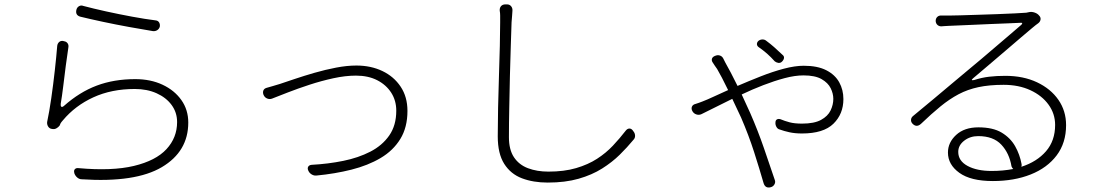

<svg xmlns="http://www.w3.org/2000/svg" viewBox="-20 -791 5040 876"><path d="M329 -748Q332 -758 341 -763Q350 -768 360 -764Q405 -752 464 -739Q523 -726 582.5 -715Q642 -704 690 -698Q701 -697 706 -688.5Q711 -680 709 -669Q706 -659 697.5 -653.5Q689 -648 678 -649Q629 -657 568.5 -668Q508 -679 449.5 -691.5Q391 -704 346 -715Q322 -722 329 -748ZM271 -603Q282 -602 288 -594Q294 -586 292 -575Q286 -537 280 -490Q274 -443 268.5 -397.5Q263 -352 257 -317Q256 -307 260 -304Q264 -301 272 -308Q343 -371 421.5 -400.5Q500 -430 597 -430Q667 -430 721.5 -404.5Q776 -379 807.5 -334.5Q839 -290 839 -232Q839 -100 718.5 -28.5Q598 43 353 27Q342 27 332.5 19Q323 11 319 -1V-2Q316 -13 321.5 -19Q327 -25 337 -24Q491 -10 591 -34Q691 -58 739.5 -110.5Q788 -163 788 -234Q788 -278 763 -312Q738 -346 694.5 -365.5Q651 -385 595 -385Q489 -385 406 -347Q323 -309 267 -242Q259 -233 256.5 -228.5Q254 -224 252 -218Q246 -210 236.5 -205Q227 -200 216 -203H215Q205 -205 199.5 -214Q194 -223 195 -234Q205 -281 214 -343.5Q223 -406 230 -469Q237 -532 241 -581Q242 -592 249.5 -599Q257 -606 269 -604Z M1182 -359Q1178 -370 1182 -379Q1186 -388 1199 -391Q1212 -395 1223.5 -398Q1235 -401 1257 -408Q1284 -417 1325.5 -431Q1367 -445 1415.5 -459Q1464 -473 1513.5 -482.5Q1563 -492 1606 -492Q1672 -492 1724.5 -467Q1777 -442 1808 -395.5Q1839 -349 1839 -285Q1839 -210 1806.5 -157Q1774 -104 1716.5 -70Q1659 -36 1583.5 -17Q1508 2 1423 10Q1412 11 1401.5 4.5Q1391 -2 1387 -12L1386 -14Q1382 -24 1386.5 -31Q1391 -38 1402 -39Q1477 -43 1546 -57Q1615 -71 1669.5 -99Q1724 -127 1756 -173Q1788 -219 1788 -286Q1788 -332 1765 -368Q1742 -404 1701 -425Q1660 -446 1604 -446Q1556 -446 1501 -434Q1446 -422 1392.5 -404.5Q1339 -387 1294 -369.5Q1249 -352 1221 -341Q1210 -337 1199 -341.5Q1188 -346 1183 -357Z M2293 -771Q2305 -771 2312 -762.5Q2319 -754 2318 -742Q2317 -729 2316.5 -720Q2316 -711 2314 -689Q2313 -646 2310.5 -582Q2308 -518 2306.5 -445Q2305 -372 2303.5 -299.5Q2302 -227 2302 -165Q2302 -108 2325 -73.5Q2348 -39 2389 -23.5Q2430 -8 2482 -8Q2554 -8 2608.5 -24Q2663 -40 2704 -66.5Q2745 -93 2776.5 -126.5Q2808 -160 2835 -195Q2842 -204 2851 -204.5Q2860 -205 2867 -196L2869 -193Q2877 -184 2877.5 -172.5Q2878 -161 2870 -153Q2842 -119 2807.5 -85Q2773 -51 2727 -22Q2681 7 2620 24.5Q2559 42 2479 42Q2413 42 2361.5 22.5Q2310 3 2280.5 -43.5Q2251 -90 2251 -169Q2251 -228 2252.5 -299.5Q2254 -371 2256.5 -444Q2259 -517 2260.5 -581.5Q2262 -646 2262 -689Q2262 -708 2262 -720Q2262 -732 2260 -742Q2259 -755 2266 -763Q2273 -771 2286 -771Z M3548 -510Q3541 -503 3532 -504Q3523 -505 3515 -511Q3497 -531 3480 -546Q3463 -561 3440 -577Q3433 -583 3433.5 -591Q3434 -599 3441 -605Q3449 -611 3459 -611Q3469 -611 3476 -605Q3495 -591 3512 -576Q3529 -561 3550 -541Q3558 -535 3557 -526.5Q3556 -518 3548 -510ZM3139 -284Q3133 -295 3137 -304.5Q3141 -314 3154 -317Q3163 -320 3169 -322Q3175 -324 3185 -328Q3206 -336 3236 -350Q3266 -364 3302 -380Q3287 -411 3274 -436Q3261 -461 3252 -476Q3245 -486 3241.5 -491Q3238 -496 3233 -504Q3226 -513 3228 -522Q3230 -531 3242 -536L3245 -537Q3255 -541 3265 -537.5Q3275 -534 3280 -524Q3282 -520 3283.5 -517Q3285 -514 3289 -506Q3312 -466 3345 -399Q3396 -421 3450.5 -442.5Q3505 -464 3556 -477.5Q3607 -491 3647 -491Q3710 -491 3750 -470.5Q3790 -450 3809 -415.5Q3828 -381 3828 -339Q3828 -271 3782.5 -226.5Q3737 -182 3639 -182Q3607 -182 3582 -187.5Q3557 -193 3538 -200Q3528 -202 3522.5 -212Q3517 -222 3518 -232Q3518 -242 3524.5 -246Q3531 -250 3541 -247Q3560 -239 3582.5 -233Q3605 -227 3639 -227Q3695 -227 3726 -244Q3757 -261 3769.5 -287Q3782 -313 3782 -340Q3782 -364 3770 -388.5Q3758 -413 3728.5 -430Q3699 -447 3646 -447Q3607 -447 3560 -434.5Q3513 -422 3462.5 -402.5Q3412 -383 3364 -360L3403 -275Q3438 -195 3465.5 -115Q3493 -35 3515 30Q3519 40 3513.5 50Q3508 60 3497 63Q3472 70 3464 45Q3445 -21 3420.5 -97.5Q3396 -174 3361 -255L3321 -340L3180 -270Q3169 -265 3157 -269Q3145 -273 3139 -284Z M4603 -20Q4598 -24 4595 -32Q4585 -92 4548.5 -131Q4512 -170 4443 -170Q4406 -170 4379 -149Q4352 -128 4352 -98Q4352 -57 4394.5 -34Q4437 -11 4504 -11Q4557 -11 4603 -20ZM4249 -695Q4249 -707 4256.5 -714Q4264 -721 4275 -720Q4285 -720 4290.5 -720Q4296 -720 4308 -720Q4323 -720 4359 -721Q4395 -722 4440 -723.5Q4485 -725 4530 -726.5Q4575 -728 4611 -730Q4647 -732 4662 -733L4677 -736Q4688 -738 4701 -733.5Q4714 -729 4721 -720Q4729 -712 4727.5 -702Q4726 -692 4717 -685Q4711 -681 4705.5 -676.5Q4700 -672 4689 -663Q4672 -649 4640.5 -622Q4609 -595 4570.5 -562Q4532 -529 4492.5 -495.5Q4453 -462 4420 -434Q4406 -422 4425 -426Q4459 -437 4493 -441Q4527 -445 4567 -445Q4649 -445 4711.5 -415.5Q4774 -386 4809 -335.5Q4844 -285 4844 -220Q4844 -139 4801 -82Q4758 -25 4682.5 5Q4607 35 4510 35Q4409 35 4357 -2.5Q4305 -40 4305 -95Q4305 -141 4342.5 -175.5Q4380 -210 4444 -210Q4510 -210 4550 -186Q4590 -162 4611.5 -124Q4633 -86 4641 -42Q4642 -36 4640 -30Q4711 -53 4752.5 -101Q4794 -149 4794 -221Q4794 -272 4764 -313.5Q4734 -355 4681 -379.5Q4628 -404 4559 -404Q4494 -404 4444.5 -393.5Q4395 -383 4353.5 -361Q4312 -339 4271 -305.5Q4230 -272 4182 -226Q4162 -208 4144 -226Q4136 -234 4136.5 -244Q4137 -254 4145 -261Q4190 -298 4239 -339Q4288 -380 4332.5 -417.5Q4377 -455 4406 -479Q4427 -496 4457.5 -522Q4488 -548 4522 -577Q4556 -606 4587 -632.5Q4618 -659 4640 -678Q4645 -683 4643.5 -685.5Q4642 -688 4636 -687Q4614 -686 4579 -684.5Q4544 -683 4503.5 -681.5Q4463 -680 4424.5 -678Q4386 -676 4355 -675Q4324 -674 4308 -673Q4295 -672 4290 -672Q4285 -672 4277 -671Q4266 -670 4258 -676.5Q4250 -683 4249 -695Z"/></svg>

Font: Chiron GoRound TC L
Style: Regular
Weight: 300
Designer: Ryoko NISHIZUKA 西塚涼子 (kana, bopomofo & ideographs); Paul D. Hunt (Latin, Greek & Cyrillic); Sandoll Communications 산돌커뮤니
Foundry: Adobe
Version: Version 1.000;hotconv 1.1.1;makeotfexe 2.6.0